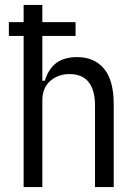

<svg xmlns="http://www.w3.org/2000/svg" viewBox="-20 -760 553 780"><path d="M76 0V-614H16V-670H76V-740H152V-670H287V-614H152V-432H162Q177 -480 208.5 -504Q240 -528 294 -528Q363 -528 402.5 -481Q442 -434 442 -336V0H366V-331Q366 -393 340.5 -426Q315 -459 262 -459Q216 -459 184 -431Q152 -403 152 -352V0Z"/></svg>

Font: IBM Plex Sans Condensed
Style: Regular
Weight: 400
Width: 3
Designer: Mike Abbink, Paul van der Laan, Pieter van Rosmalen
Foundry: Bold Monday
Version: Version 1.1